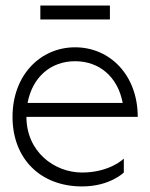

<svg xmlns="http://www.w3.org/2000/svg" viewBox="-20 -670 540 690"><path d="M125 -650V-600H375V-650ZM25 -250C25 -100 125 0 275 0C375 0 425 -50 425 -50V-100C425 -100 375 -50 275 -50C175 -50 75 -125 75 -250H475C475 -400 375 -500 250 -500C125 -500 25 -400 25 -250ZM79 -300C97 -395 164 -450 250 -450C336 -450 403 -395 421 -300Z"/></svg>

Font: LS-VG5000 Light
Style: Regular
Weight: 400
Designer: Justin Bihan, 2021
Foundry: Justin Bihan, 2021
Version: Version 1.000;Glyphs 3.1.2 (3151)